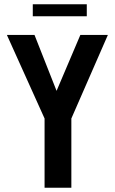

<svg xmlns="http://www.w3.org/2000/svg" viewBox="-20 -876 536 896"><path d="M188 0V-323L13 -711V-713H141L244 -452L355 -713H483V-712L313 -323V0ZM133 -800V-856H385V-800Z"/></svg>

Font: Foldit Thin Medium
Style: Regular
Weight: 500
Version: Version 1.003